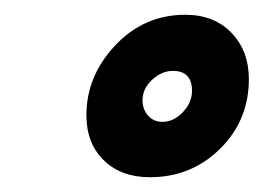

<svg xmlns="http://www.w3.org/2000/svg" viewBox="-20 -744 357 260"><path d="M97 -588Q97 -641 136 -682.5Q175 -724 231 -724Q270 -724 293.5 -699.5Q317 -675 317 -637Q317 -581 278 -542.5Q239 -504 183 -504Q144 -504 120.5 -527Q97 -550 97 -588ZM240 -621Q240 -648 214 -648Q199 -648 186 -636Q173 -624 173 -608Q173 -596 180.5 -587.5Q188 -579 200 -579Q215 -579 227.5 -592Q240 -605 240 -621Z"/></svg>

Font: Raleway-v4020 ExtraBold
Style: Italic
Weight: 800
Italic angle: -12°
Designer: Matt McInerney, Pablo Impallari, Rodrigo Fuenzalida
Foundry: Matt McInerney, Pablo Impallari, Rodrigo Fuenzalida
Version: Version 4.020;PS 004.020;hotconv 1.0.88;makeotf.lib2.5.64775